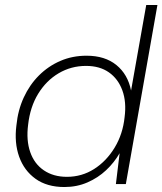

<svg xmlns="http://www.w3.org/2000/svg" viewBox="-20 -740 653 772"><path d="M239 12Q169 12 123 -21Q77 -54 57 -110Q37 -166 46 -236Q52 -297 75.5 -348Q99 -399 136.5 -436.5Q174 -474 222.5 -495Q271 -516 328 -516Q402 -516 448 -478.5Q494 -441 507 -376L568 -720H613L486 0H446L461 -124Q439 -86 406.5 -55.5Q374 -25 331.5 -6.5Q289 12 239 12ZM249 -29Q309 -29 358.5 -60.5Q408 -92 441 -146.5Q474 -201 481 -269Q489 -330 472 -376.5Q455 -423 418 -449Q381 -475 326 -475Q266 -475 216 -445.5Q166 -416 133.5 -363Q101 -310 93 -238Q85 -176 101.5 -128.5Q118 -81 156.5 -55Q195 -29 249 -29Z"/></svg>

Font: DM Sans ExtraLight
Style: Italic
Weight: 250
Italic angle: -10°
Designer: Colophon Foundry, Jonny Pinhorn
Foundry: Colophon Foundry
Version: Version 4.004;gftools[0.9.30]